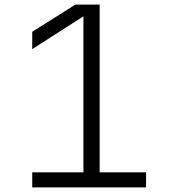

<svg xmlns="http://www.w3.org/2000/svg" viewBox="-20 -820 740 840"><path d="M416 -800V-66H619V0H121V-66H345V-774L372 -766L121 -605V-681L310 -800Z"/></svg>

Font: Martian Mono SemiExpanded ExtraLight
Style: Regular
Weight: 250
Monospace: yes
Version: Version 0.930